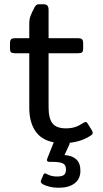

<svg xmlns="http://www.w3.org/2000/svg" viewBox="-20 -660 485 905"><path d="M417 -34Q417 -27 409 -22Q366 7 309 13L307 21L284 71Q320 73 339.5 91Q359 109 359 145Q359 183 332 204Q305 225 256 225Q235 225 215.5 220.5Q196 216 183 209Q175 204 173 200Q171 196 173 191L184 165Q187 157 193 157Q194 157 202 161Q222 172 249 172Q272 172 281.5 164.5Q291 157 291 139Q291 117 276 110Q261 103 227 103H213Q205 103 202.5 98.5Q200 94 203 87L230 19Q232 13 234 11Q175 0 146.5 -42.5Q118 -85 118 -152V-409H53Q37 -409 32 -413.5Q27 -418 27 -433V-454Q27 -469 32 -474.5Q37 -480 53 -480H118V-550Q118 -569 123.5 -584Q129 -599 143 -626Q148 -634 152 -637Q156 -640 165 -640H185Q198 -640 203.5 -633.5Q209 -627 209 -614V-480H346Q362 -480 367 -474.5Q372 -469 372 -454V-433Q372 -418 367 -413.5Q362 -409 346 -409H209V-155Q209 -102 227.5 -78.5Q246 -55 291 -55Q316 -55 335 -61.5Q354 -68 375 -82Q381 -85 384 -85Q389 -85 393 -78L414 -44Q417 -38 417 -34Z"/></svg>

Font: Mitr Light
Style: Regular
Weight: 300
Designer: Thanarat Vachiruckul
Foundry: Cadson Demak
Version: Version 1.003